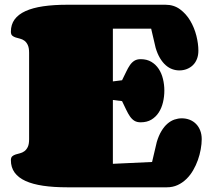

<svg xmlns="http://www.w3.org/2000/svg" viewBox="-20 -798 902 818"><path d="M680.2 -412.1Q680.2 -386.2 674.3 -361.8Q668.5 -337.4 656.2 -318.6Q644 -299.8 625 -288.3Q606 -276.9 579.1 -276.9Q563.5 -276.9 552.7 -283.4Q542 -290 533.7 -302Q525.4 -314 517.6 -330.6Q509.8 -347.2 500 -367.2L460.9 -372.1V-100.1L627.9 -107.9L647.9 -192.9Q656.2 -220.7 668 -240Q679.7 -259.3 693.6 -271.2Q707.5 -283.2 723.1 -288.6Q738.8 -293.9 754.4 -293.9Q772.5 -293.9 788.1 -287.8Q803.7 -281.7 815.2 -270Q826.7 -258.3 833 -241.9Q839.4 -225.6 839.4 -205.1Q839.4 -185.1 835.2 -161.9Q831.1 -138.7 823 -116Q814.9 -93.3 802.7 -72.3Q790.5 -51.3 773.9 -35.2Q757.3 -19 736.6 -9.5Q715.8 0 690.9 0H266.1Q208.5 0 163.8 -6.6Q119.1 -13.2 88.6 -27.1Q58.1 -41 42.2 -63Q26.4 -85 26.4 -115.2Q26.4 -127 32.2 -132.1Q38.1 -137.2 46.6 -139.9Q55.2 -142.6 65.2 -145Q75.2 -147.5 83.7 -153.6Q92.3 -159.7 98.1 -171.4Q104 -183.1 104 -205.1V-573.2Q104 -594.7 98.1 -606.7Q92.3 -618.7 83.7 -624.8Q75.2 -630.9 65.2 -633.3Q55.2 -635.7 46.6 -638.4Q38.1 -641.1 32.2 -646.2Q26.4 -651.4 26.4 -663.1Q26.4 -693.4 42.2 -715.1Q58.1 -736.8 88.6 -750.7Q119.1 -764.6 163.8 -771.2Q208.5 -777.8 266.1 -777.8H685.1Q720.7 -777.8 747.1 -758.3Q773.4 -738.8 790.8 -709.2Q808.1 -679.7 816.7 -645.5Q825.2 -611.3 825.2 -582Q825.2 -562.5 819.1 -546.9Q813 -531.2 802 -520.5Q791 -509.8 776.1 -503.9Q761.2 -498 744.1 -498Q729 -498 714.4 -503.2Q699.7 -508.3 686.5 -519.8Q673.3 -531.2 662.1 -549.6Q650.9 -567.9 643.1 -594.2L624 -675.8H460.9V-451.2L500 -456.1Q509.8 -475.6 517.6 -492.2Q525.4 -508.8 533.7 -520.8Q542 -532.7 552.7 -539.3Q563.5 -545.9 579.1 -545.9Q606 -545.9 625 -534.4Q644 -522.9 656.2 -504.4Q668.5 -485.8 674.3 -461.7Q680.2 -437.5 680.2 -412.1Z"/></svg>

Font: Corben
Style: Bold
Weight: 700
Designer: vernon adams
Foundry: vernon adams
Version: Version 1.101; ttfautohint (v1.6)